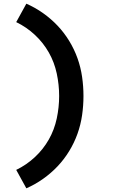

<svg xmlns="http://www.w3.org/2000/svg" viewBox="-20 -861 640 1042"><path d="M123 161 68 61Q124 34 169.5 -8.5Q215 -51 245 -104Q275 -157 288 -218Q301 -279 301 -340Q301 -401 288 -462Q275 -523 245 -576Q215 -629 169.5 -671.5Q124 -714 68 -741L123 -841Q171 -820 214 -789.5Q257 -759 292.5 -721.5Q328 -684 355.5 -639Q383 -594 400.5 -545Q418 -496 425.5 -444Q433 -392 433 -340Q433 -288 425.5 -236Q418 -184 400.5 -135Q383 -86 355.5 -41Q328 4 292.5 41.5Q257 79 214 109.5Q171 140 123 161Z"/></svg>

Font: Iosevka SS04 XBd Ex
Style: Regular
Weight: 800
Width: 7
Monospace: yes
Designer: Belleve Invis
Foundry: Belleve Invis
Version: Version 19.0.0; ttfautohint (v1.8.4)